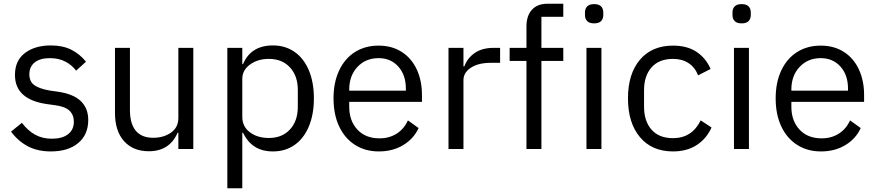

<svg xmlns="http://www.w3.org/2000/svg" viewBox="-20 -797 4693 1027"><path d="M39 -93 97 -140Q129 -98 168 -76.5Q207 -55 257 -55Q313 -55 344 -79Q375 -103 375 -146Q375 -182 352 -204.5Q329 -227 276 -234L233 -240Q60 -264 60 -396Q60 -473 113.5 -513.5Q167 -554 252 -554Q315 -554 360.5 -531.5Q406 -509 440 -467L387 -419Q366 -448 330.5 -467Q295 -486 247 -486Q194 -486 165.5 -463Q137 -440 137 -400Q137 -361 163 -342Q189 -323 244 -313L286 -307Q372 -295 412 -256.5Q452 -218 452 -155Q452 -77 398.5 -32Q345 13 252 13Q181 13 129 -14.5Q77 -42 39 -93Z M595 -193V-541H675V-209Q675 -135 706.5 -97.5Q738 -60 799 -60Q855 -60 894.5 -87.5Q934 -115 934 -166V-541H1014V0H934V-87H930Q887 12 776 12Q692 12 643.5 -42Q595 -96 595 -193Z M1196 210V-541H1276V-454H1280Q1322 -554 1440 -554Q1506 -554 1555.5 -519.5Q1605 -485 1632 -421Q1659 -357 1659 -271Q1659 -185 1632 -120.5Q1605 -56 1555.5 -21.5Q1506 13 1440 13Q1383 13 1343.5 -12Q1304 -37 1280 -87H1276V210ZM1573 -226V-316Q1573 -391 1531 -436.5Q1489 -482 1418 -482Q1359 -482 1317.5 -452Q1276 -422 1276 -375V-172Q1276 -120 1316.5 -89.5Q1357 -59 1418 -59Q1489 -59 1531 -104.5Q1573 -150 1573 -226Z M1764 -271Q1764 -356 1794 -420Q1824 -484 1878.5 -518.5Q1933 -553 2005 -553Q2076 -553 2128.5 -519.5Q2181 -486 2209 -426Q2237 -366 2237 -289V-252H1848V-226Q1848 -151 1891.5 -104Q1935 -57 2010 -57Q2062 -57 2101.5 -82Q2141 -107 2162 -153L2219 -112Q2193 -55 2137 -21Q2081 13 2006 13Q1934 13 1879 -22Q1824 -57 1794 -121Q1764 -185 1764 -271ZM1848 -312H2151V-322Q2151 -396 2110.5 -441Q2070 -486 2005 -486Q1936 -486 1892 -439Q1848 -392 1848 -318Z M2379 0V-541H2459V-442H2464Q2479 -485 2518.5 -513Q2558 -541 2621 -541H2655V-461H2605Q2539 -461 2499 -435Q2459 -409 2459 -368V0Z M2796 0V-471H2706V-541H2796V-656Q2796 -712 2825 -744.5Q2854 -777 2909 -777H2993V-707H2876V-541H2993V-471H2876V0Z M3109 -717V-730Q3109 -751 3121 -763Q3133 -775 3158 -775Q3183 -775 3195 -763Q3207 -751 3207 -730V-717Q3207 -696 3195 -684Q3183 -672 3158 -672Q3133 -672 3121 -684Q3109 -696 3109 -717ZM3197 0H3117V-541H3197Z M3339 -271Q3339 -402 3403 -477.5Q3467 -553 3580 -553Q3656 -553 3706 -519.5Q3756 -486 3781 -428L3714 -394Q3698 -436 3663.5 -459Q3629 -482 3580 -482Q3505 -482 3465 -436.5Q3425 -391 3425 -315V-226Q3425 -149 3465 -103.5Q3505 -58 3580 -58Q3681 -58 3728 -153L3786 -115Q3759 -55 3706.5 -21Q3654 13 3580 13Q3467 13 3403 -63.5Q3339 -140 3339 -271Z M3898 -717V-730Q3898 -751 3910 -763Q3922 -775 3947 -775Q3972 -775 3984 -763Q3996 -751 3996 -730V-717Q3996 -696 3984 -684Q3972 -672 3947 -672Q3922 -672 3910 -684Q3898 -696 3898 -717ZM3986 0H3906V-541H3986Z M4129 -271Q4129 -356 4159 -420Q4189 -484 4243.5 -518.5Q4298 -553 4370 -553Q4441 -553 4493.5 -519.5Q4546 -486 4574 -426Q4602 -366 4602 -289V-252H4213V-226Q4213 -151 4256.5 -104Q4300 -57 4375 -57Q4427 -57 4466.5 -82Q4506 -107 4527 -153L4584 -112Q4558 -55 4502 -21Q4446 13 4371 13Q4299 13 4244 -22Q4189 -57 4159 -121Q4129 -185 4129 -271ZM4213 -312H4516V-322Q4516 -396 4475.5 -441Q4435 -486 4370 -486Q4301 -486 4257 -439Q4213 -392 4213 -318Z"/></svg>

Font: IBM Plex Sans SC
Style: Regular
Weight: 400
Designer: Mike Abbink; Paul van der Laan; Pieter van Rosmalen; Eunyou Noh; Wujin Sim; Chorong Kim; Dohee Lee; Yejin We; Jinhee Kim
Foundry: Sandoll Inc.
Version: Version 1.000